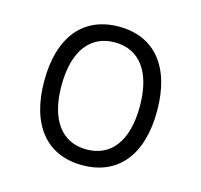

<svg xmlns="http://www.w3.org/2000/svg" viewBox="-84 -618 754 719"><g transform="rotate(15 293.0 -258.5)"><path d="M293 9.8C431.2 9.8 511.7 -87.9 511.7 -258.8C511.7 -429.7 431.2 -527.3 293 -527.3C154.8 -527.3 74.2 -429.7 74.2 -258.8C74.2 -87.9 154.8 9.8 293 9.8ZM293 -51.3C196.3 -51.3 141.1 -126.5 141.1 -258.8C141.1 -391.1 196.3 -466.3 293 -466.3C389.6 -466.3 444.8 -391.1 444.8 -258.8C444.8 -126.5 389.6 -51.3 293 -51.3Z"/></g></svg>

Font: Cascadia Code PL Light
Style: Regular
Weight: 300
Monospace: yes
Designer: Aaron Bell
Foundry: Saja Typeworks
Version: Version 2404.023